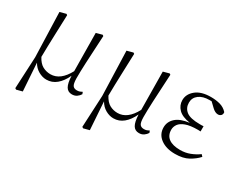

<svg xmlns="http://www.w3.org/2000/svg" viewBox="-95 -922 1879 1526"><g transform="rotate(30 844.5 -159.0)"><path d="M584 -46.9 590.8 -28.8Q580.6 -11.7 562.5 1.2Q544.4 14.2 518.1 14.2Q481.4 14.2 463.6 -15.6Q445.8 -45.4 442.9 -112.8Q415 -52.2 375 -19Q335 14.2 283.2 14.2Q247.1 14.2 210.9 -6.3Q174.8 -26.9 152.8 -65.9L169.9 189L116.2 203.1L105 195.8L119.1 -96.2L106 -503.9L162.1 -519L171.9 -512.2Q168.5 -414.1 166 -344.7Q163.6 -275.4 162.1 -222.9Q160.6 -170.4 160.2 -123Q185.5 -75.2 218.8 -57.1Q252 -39.1 291 -39.1Q381.3 -39.1 442.9 -154.8L439 -503.9L494.1 -519L503.9 -512.2Q499.5 -426.8 496.1 -365.2Q492.7 -303.7 490.5 -259Q488.3 -214.4 487.5 -179.7Q486.8 -145 486.8 -113.8Q487.8 -64.5 499.8 -48.8Q511.7 -33.2 537.1 -33.2Q551.8 -33.2 562.7 -37.1Q573.7 -41 584 -46.9Z M1199.2 -46.9 1206.1 -28.8Q1195.8 -11.7 1177.7 1.2Q1159.7 14.2 1133.3 14.2Q1096.7 14.2 1078.9 -15.6Q1061 -45.4 1058.1 -112.8Q1030.3 -52.2 990.2 -19Q950.2 14.2 898.4 14.2Q862.3 14.2 826.2 -6.3Q790 -26.9 768.1 -65.9L785.2 189L731.4 203.1L720.2 195.8L734.4 -96.2L721.2 -503.9L777.3 -519L787.1 -512.2Q783.7 -414.1 781.2 -344.7Q778.8 -275.4 777.3 -222.9Q775.9 -170.4 775.4 -123Q800.8 -75.2 834 -57.1Q867.2 -39.1 906.2 -39.1Q996.6 -39.1 1058.1 -154.8L1054.2 -503.9L1109.4 -519L1119.1 -512.2Q1114.7 -426.8 1111.3 -365.2Q1107.9 -303.7 1105.7 -259Q1103.5 -214.4 1102.8 -179.7Q1102.1 -145 1102.1 -113.8Q1103 -64.5 1115 -48.8Q1127 -33.2 1152.3 -33.2Q1167 -33.2 1178 -37.1Q1189 -41 1199.2 -46.9Z M1650.4 -90.8 1665.5 -74.2Q1633.3 -38.6 1585.7 -12.2Q1538.1 14.2 1464.4 14.2Q1382.8 14.2 1332 -23.4Q1281.2 -61 1281.2 -124Q1281.2 -175.8 1321.3 -212.2Q1361.3 -248.5 1444.3 -258.8Q1369.6 -270 1335.9 -304.7Q1302.2 -339.4 1302.2 -386.2Q1302.2 -441.4 1350.8 -481.2Q1399.4 -521 1488.3 -521Q1534.2 -521 1572.8 -510.3Q1611.3 -499.5 1638.7 -469.2Q1641.6 -450.2 1630.9 -439.2Q1620.1 -428.2 1603.5 -428.2Q1577.6 -428.2 1550.3 -454.1L1508.3 -494.1Q1503.9 -494.1 1499.3 -494.1Q1494.6 -494.1 1489.3 -494.1Q1428.7 -494.1 1393.1 -467Q1357.4 -439.9 1357.4 -395Q1357.4 -346.2 1393.6 -317.6Q1429.7 -289.1 1517.6 -289.1Q1525.9 -289.1 1535.4 -289.1Q1544.9 -289.1 1552.2 -290V-242.2Q1544.9 -242.7 1539.1 -242.9Q1533.2 -243.2 1529.3 -243.2Q1458 -243.2 1417.5 -228.3Q1377 -213.4 1360.1 -189.5Q1343.3 -165.5 1343.3 -138.2Q1343.3 -86.4 1379.6 -59.8Q1416 -33.2 1484.4 -33.2Q1532.2 -33.2 1573.2 -49.1Q1614.3 -64.9 1650.4 -90.8Z"/></g></svg>

Font: Source Han Serif CN ExtraLight
Style: Regular
Weight: 250
Designer: Ryoko NISHIZUKA  (kana & ideographs); Frank Grießhammer (Latin, Greek & Cyrillic); Wenlong ZHANG  (bopomofo); Sandoll Co
Foundry: Adobe Systems Incorporated
Version: Version 1.001;PS 1.001;hotconv 16.6.54;makeotf.lib2.5.65590